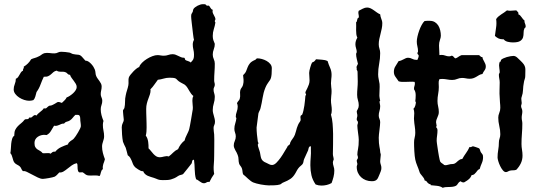

<svg xmlns="http://www.w3.org/2000/svg" viewBox="-20 -836 2596 924"><path d="M484.9 -69.8Q483.4 -62.5 481.2 -57.4Q479 -52.2 477.3 -47.1Q475.6 -42 474.9 -36.1Q474.1 -30.3 475.1 -22Q470.7 -19.5 468.8 -15.4Q466.8 -11.2 465.6 -6.6Q464.4 -2 463.1 2.9Q461.9 7.8 459 11.2Q448.2 7.8 437.5 8.3Q426.8 8.8 416 8.8Q404.8 8.8 398.9 7.1Q393.1 5.4 384.8 -2Q378.9 -7.8 373.3 -6.8Q367.7 -5.9 363 -6.3Q358.4 -6.8 355.7 -12.9Q353 -19 353 -38.1Q353 -41 352.5 -44.4Q352.1 -47.9 349.1 -50.8Q336.4 -47.9 325.7 -40.3Q314.9 -32.7 305.2 -24.7Q295.4 -16.6 285.6 -10.7Q275.9 -4.9 265.1 -5.9Q259.8 -0.5 254.9 4.9Q250 10.3 243.2 14.2Q239.7 15.6 231.7 17.6Q223.6 19.5 214.8 21Q206.1 22.5 197.8 23.7Q189.5 24.9 186 24.9Q175.8 24.9 162.1 18.3Q148.4 11.7 135 4.4Q121.6 -2.9 109.9 -8.5Q98.1 -14.2 90.8 -12.2Q85.4 -16.6 83 -23.2Q80.6 -29.8 75.2 -35.2Q68.8 -40.5 61.5 -43.9Q54.2 -47.4 48.8 -54.2Q45.4 -59.1 43.7 -64.7Q42 -70.3 40.3 -76.4Q38.6 -82.5 36.4 -88.4Q34.2 -94.2 29.8 -99.1Q31.7 -107.4 32.2 -119.6Q32.7 -131.8 33.9 -144.3Q35.2 -156.7 38.3 -167.5Q41.5 -178.2 48.8 -183.1V-187Q48.8 -202.1 53.7 -211.7Q58.6 -221.2 65.9 -228.8Q73.2 -236.3 82 -243.2Q90.8 -250 98.1 -259.8Q102.5 -263.2 107.4 -262.5Q112.3 -261.7 117.2 -264.2L120.1 -270Q122.6 -271 124.5 -270.5Q126.5 -270 127.9 -270Q130.4 -270 132.8 -272Q135.3 -273.9 137.7 -276.1Q140.1 -278.3 142.8 -280.3Q145.5 -282.2 148.9 -282.2Q150.4 -282.2 152.3 -281.5Q154.3 -280.8 155.8 -279.8Q159.2 -285.2 163.8 -289.3Q168.5 -293.5 173.3 -297.4Q178.2 -301.3 182.9 -305.4Q187.5 -309.6 190.9 -314.9Q192.9 -314 196.8 -314Q201.2 -314 203.6 -316.2Q206.1 -318.4 208.7 -321Q211.4 -323.7 214.8 -325.9Q218.3 -328.1 225.1 -328.1Q226.6 -328.1 231 -330.1Q235.4 -332 240.2 -334.7Q245.1 -337.4 249.5 -340.1Q253.9 -342.8 255.9 -344.2L261.2 -345.2Q265.6 -345.2 269.5 -343.5Q273.4 -341.8 277.8 -340.8Q284.2 -347.2 290.5 -353Q296.9 -358.9 300.8 -367.2Q307.1 -369.1 315.4 -374.5Q323.7 -379.9 331.3 -386.7Q338.9 -393.6 344 -401.6Q349.1 -409.7 349.1 -417Q349.1 -424.8 345 -432.1Q340.8 -439.5 335.4 -446.5Q330.1 -453.6 324.7 -460.9Q319.3 -468.3 316.9 -476.1H314.9Q309.1 -476.1 304.4 -481.7Q299.8 -487.3 293.9 -488.8Q289.1 -490.7 283.7 -490.7Q278.3 -490.7 272.9 -490.7Q267.6 -490.7 262.5 -491.7Q257.3 -492.7 252.9 -496.1Q243.2 -494.1 237.3 -489Q231.4 -483.9 225.6 -478.5Q219.7 -473.1 211.9 -469.5Q204.1 -465.8 190.9 -466.8Q182.1 -448.7 175 -429.2Q168 -409.7 155.8 -393.1Q152.8 -382.3 150.1 -371.8Q147.5 -361.3 140.1 -354Q130.4 -351.1 120.1 -351.1Q109.4 -351.1 96.4 -355.2Q83.5 -359.4 72.3 -366.7Q61 -374 53.5 -384Q45.9 -394 45.9 -405.8Q45.9 -418.5 51 -430.9Q56.2 -443.4 56.2 -457Q63 -459.5 66.9 -464.8Q70.8 -470.2 74 -476.3Q77.1 -482.4 80.8 -487.8Q84.5 -493.2 90.8 -496.1V-500Q90.8 -504.4 93.3 -506.6Q95.7 -508.8 94.2 -515.1Q116.7 -528.3 129.9 -550.8Q138.2 -554.7 147.5 -557.1Q156.7 -559.6 165 -564Q172.4 -566.9 179 -572.3Q185.5 -577.6 193.8 -580.1Q206.1 -582.5 218 -580.8Q230 -579.1 241.2 -579.1Q251 -579.1 258.1 -583Q265.1 -586.9 274.9 -586.9Q284.7 -586.9 294.4 -585.7Q304.2 -584.5 314 -583Q318.4 -582 322 -579.8Q325.7 -577.6 330.1 -576.2Q345.2 -573.2 352.1 -573Q358.9 -572.8 363.8 -570.8Q368.7 -568.8 374 -563.2Q379.4 -557.6 391.1 -543.9H393.1Q399.4 -543.9 406.2 -539.3Q413.1 -534.7 419.2 -528.1Q425.3 -521.5 429.7 -514.4Q434.1 -507.3 436 -502Q439 -494.6 439.5 -486.1Q439.9 -477.5 442.9 -470.2Q445.8 -463.4 450.2 -457.5Q454.6 -451.7 458.7 -445.8Q462.9 -439.9 466.1 -433.6Q469.2 -427.2 469.2 -419.9Q469.2 -410.2 467 -401.1Q464.8 -392.1 464.8 -382.8Q464.8 -374.5 468.5 -366.9Q472.2 -359.4 472.2 -351.1Q472.2 -340.3 468.5 -330.6Q464.8 -320.8 464.8 -310.1Q464.8 -295.9 468.5 -281.7Q472.2 -267.6 478 -253.9Q475.1 -245.1 475.1 -234.9Q475.1 -220.7 478 -207.3Q481 -193.8 481 -180.2Q481 -173.3 479.5 -167.5Q478 -161.6 476.1 -155.8Q474.1 -149.9 472.7 -144Q471.2 -138.2 471.2 -130.9Q471.2 -115.2 475.1 -100.1Q479 -85 484.9 -69.8ZM369.1 -229Q369.1 -238.3 367.7 -246.6Q366.2 -254.9 366.2 -264.2Q366.2 -274.4 362.8 -279.3Q359.4 -284.2 349.1 -283.2H342.8Q335.9 -276.9 330.3 -269.5Q324.7 -262.2 316.9 -256.8Q310.1 -252.4 301.8 -250.5Q293.5 -248.5 288.1 -241.2H286.1Q279.3 -241.2 274.4 -239Q269.5 -236.8 264.6 -234.6Q259.8 -232.4 254.2 -231Q248.5 -229.5 240.2 -231Q232.4 -218.8 225.1 -205.8Q217.8 -192.9 204.1 -186L195.8 -187Q187 -187.5 178 -185.1Q168.9 -182.6 161.9 -177.7Q154.8 -172.9 150.4 -165.5Q146 -158.2 146 -147.9Q146 -134.8 149.9 -128.2Q153.8 -121.6 159.7 -117.4Q165.5 -113.3 172.4 -109.9Q179.2 -106.4 185.1 -99.1Q190.4 -98.1 196.3 -98.6Q202.1 -99.1 208 -99.1Q211.9 -99.1 216.1 -98.9Q220.2 -98.6 223.1 -96.2Q229 -101.6 232.9 -104.2Q236.8 -106.9 246.1 -106Q257.3 -120.1 273.9 -127.9Q290.5 -135.7 307.1 -141.1Q308.1 -146.5 311.8 -150.4Q315.4 -154.3 319.8 -157.5Q324.2 -160.6 328.6 -163.3Q333 -166 335.9 -169.9Q338.9 -172.9 344.5 -181.2Q350.1 -189.5 355.7 -199Q361.3 -208.5 365.2 -216.8Q369.1 -225.1 369.1 -229Z M1016.6 -728Q1014.2 -711.4 1009 -695.8Q1003.9 -680.2 1003.9 -663.1Q1003.9 -651.9 1006.6 -643.3Q1009.3 -634.8 1013.7 -625Q1013.7 -611.3 1008.8 -598.9Q1003.9 -586.4 1003.9 -573.2Q1003.9 -562 1008.8 -551.5Q1013.7 -541 1013.7 -529.8Q1013.7 -509.3 1012.2 -489.5Q1010.7 -469.7 1010.7 -449.2Q1010.7 -442.9 1012.2 -438.2Q1013.7 -433.6 1013.7 -428.2Q1013.7 -421.9 1010.7 -416.7Q1007.8 -411.6 1007.8 -404.8Q1007.8 -396 1010.7 -387.5Q1013.7 -378.9 1013.7 -370.1Q1013.7 -353.5 1008.8 -338.1Q1003.9 -322.8 1003.9 -306.2Q1003.9 -298.8 1005.6 -292Q1007.3 -285.2 1009.3 -278.3Q1011.2 -271.5 1012.9 -264.4Q1014.6 -257.3 1014.6 -250Q1014.6 -240.7 1011.2 -234.1Q1007.8 -227.5 1007.8 -220.2Q1007.8 -212.4 1008.8 -204.8Q1009.8 -197.3 1010.7 -189Q1011.7 -164.1 1011.2 -138.4Q1010.7 -112.8 1010.7 -86.9Q1010.7 -64.9 1008.8 -43Q1006.8 -21 1010.7 1Q1003.9 10.3 998.5 19.8Q993.2 29.3 987.8 40L983.9 39.1Q977.5 39.1 972.7 42.5Q967.8 45.9 961.9 45.9Q956.1 45.9 951.4 43.5Q946.8 41 942.1 37.8Q937.5 34.7 933.1 31.5Q928.7 28.3 923.8 26.9Q919.9 15.1 918.7 3.4Q917.5 -8.3 917 -20Q916.5 -31.7 916 -43.5Q915.5 -55.2 913.6 -66.9H911.6Q907.7 -66.9 906.5 -64.7Q905.3 -62.5 904.5 -59.3Q903.8 -56.2 903.3 -53Q902.8 -49.8 900.9 -47.9Q891.1 -36.1 881.8 -23.7Q872.6 -11.2 861.8 1Q859.4 3.9 850.8 5.6Q842.3 7.3 836.9 11.2Q827.1 18.1 818.8 21.7Q810.5 25.4 802.5 27.6Q794.4 29.8 785.2 30.3Q775.9 30.8 763.7 30.8Q754.9 30.8 749.8 30Q744.6 29.3 740.7 27.8Q736.8 26.4 732.4 24.4Q728 22.5 720.7 20Q713.4 17.6 705.6 15.4Q697.8 13.2 690.9 10Q684.1 6.8 678.2 1.7Q672.4 -3.4 668.9 -12.2H664.6Q661.1 -12.2 655.8 -14.6Q650.4 -17.1 644.8 -20.8Q639.2 -24.4 634 -28.3Q628.9 -32.2 627 -35.2Q622.1 -40.5 619.4 -47.9Q616.7 -55.2 613.8 -62.5Q610.8 -69.8 606.7 -76.7Q602.5 -83.5 594.7 -88.9Q592.3 -98.1 590.1 -106.9Q587.9 -115.7 585 -125Q581.5 -132.3 577.9 -139.4Q574.2 -146.5 571.8 -153.8Q568.8 -168.9 567.4 -188.2Q565.9 -207.5 565.9 -223.1Q565.9 -234.4 570.8 -243.9Q575.7 -253.4 575.7 -258.8Q575.7 -260.7 575 -267.1Q574.2 -273.4 573.5 -280.8Q572.8 -288.1 572.3 -294.7Q571.8 -301.3 571.8 -303.2Q571.8 -306.2 574.7 -309.6Q577.6 -313 578.6 -315.9Q582 -331.1 581.8 -346.4Q581.5 -361.8 585 -377Q587.4 -389.6 591.3 -401.4Q595.2 -413.1 597.7 -425.8Q599.1 -435.1 598.4 -445.8Q597.7 -456.5 600.6 -464.8Q602.5 -469.2 608.6 -477.1Q614.7 -484.9 622.3 -492.7Q629.9 -500.5 637.5 -506.3Q645 -512.2 649.9 -513.2Q652.8 -523.4 663.1 -533.7Q673.3 -543.9 686.5 -552.2Q699.7 -560.5 713.6 -565.7Q727.5 -570.8 737.8 -570.8Q745.1 -570.8 752.7 -569.3Q760.3 -567.9 768.6 -567.9Q779.3 -567.9 789.8 -571.5Q800.3 -575.2 810.5 -575.2Q818.8 -575.2 825.4 -572.5Q832 -569.8 838.4 -566.7Q844.7 -563.5 851.1 -560.8Q857.4 -558.1 865.7 -558.1Q868.7 -558.1 869.4 -554.2Q870.1 -550.3 871.6 -547.9Q875 -544.9 883.8 -542.5Q892.6 -540 897.9 -535.2Q902.8 -540.5 906 -544.4Q909.2 -548.3 910.9 -552.5Q912.6 -556.6 913.1 -561.3Q913.6 -565.9 913.6 -573.2Q913.6 -585.9 910.6 -597.9Q907.7 -609.9 907.7 -622.1Q907.7 -627.9 909.2 -633.8Q910.6 -639.6 913.6 -644Q912.6 -645.5 911.4 -654.1Q910.2 -662.6 908.7 -674.3Q907.2 -686 905.8 -699.5Q904.3 -712.9 902.8 -724.9Q901.4 -736.8 900.6 -745.6Q899.9 -754.4 899.9 -756.8Q899.9 -762.7 900.4 -765.1Q900.9 -767.6 901.9 -769.5Q902.8 -771.5 904.3 -773.4Q905.8 -775.4 907.7 -779.8Q908.7 -783.2 908.9 -786.1Q909.2 -789.1 910.6 -792Q913.1 -796.4 918.7 -800.8Q924.3 -805.2 930.9 -808.6Q937.5 -812 944.3 -814Q951.2 -815.9 956.5 -815.9Q960 -815.9 962.9 -815.9Q965.8 -815.9 968.8 -814.9L974.6 -809.1Q977.1 -808.1 979.2 -808.6Q981.4 -809.1 982.9 -809.1Q985.8 -809.1 987.8 -806.2Q989.7 -803.2 991.9 -799.8Q994.1 -796.4 996.8 -793Q999.5 -789.6 1003.9 -789.1Q1003.9 -787.6 1003.4 -785.6Q1002.9 -783.7 1002.9 -782.2Q1002.9 -776.4 1005.1 -771.5Q1007.3 -766.6 1009.8 -762Q1012.2 -757.3 1014.4 -752.9Q1016.6 -748.5 1016.6 -744.1Q1016.6 -740.2 1015.1 -738.5Q1013.7 -736.8 1013.7 -733.9Q1013.7 -732.4 1014.6 -731Q1015.6 -729.5 1016.6 -728ZM910.6 -374Q904.3 -378.9 899.9 -385Q895.5 -391.1 891.6 -397.7Q887.7 -404.3 883.8 -410.9Q879.9 -417.5 875 -422.9Q868.7 -429.7 862.5 -432.1Q856.4 -434.6 849.6 -439Q839.4 -444.8 835.4 -449.2Q831.5 -453.6 827.9 -456.5Q824.2 -459.5 817.4 -460.7Q810.5 -461.9 794.9 -461.9Q780.8 -461.9 767.3 -457.8Q753.9 -453.6 739.7 -452.1Q731 -440.9 722.7 -428.7Q714.4 -416.5 703.6 -405.8L704.6 -401.9Q704.6 -391.6 701.4 -381.8Q698.2 -372.1 694.1 -361.3Q689.9 -350.6 686.8 -338.4Q683.6 -326.2 683.6 -312Q683.6 -304.7 683.8 -292.5Q684.1 -280.3 684.6 -267.1Q685.1 -253.9 685.3 -241.7Q685.5 -229.5 685.5 -222.2Q685.5 -212.4 684.8 -202.6Q684.1 -192.9 681.6 -183.1Q686.5 -177.2 689.2 -169.4Q691.9 -161.6 693.1 -153.6Q694.3 -145.5 694.6 -137.5Q694.8 -129.4 694.8 -122.1Q701.2 -116.2 706.8 -108.9Q712.4 -101.6 718.5 -95Q724.6 -88.4 731.9 -83.7Q739.3 -79.1 749 -79.1Q753.9 -79.1 759.3 -80.3Q764.6 -81.5 770 -82.8Q775.4 -84 780.8 -84.5Q786.1 -85 792 -83Q803.2 -91.3 813.2 -101.6Q823.2 -111.8 836.9 -118.2Q842.3 -130.9 850.3 -141.6Q858.4 -152.3 868.7 -160.2Q870.1 -167.5 873 -174.3Q876 -181.2 879.2 -187.7Q882.3 -194.3 885.5 -200.9Q888.7 -207.5 890.6 -214.8Q891.6 -217.8 894.3 -232.2Q897 -246.6 899.9 -263.4Q902.8 -280.3 905 -294.2Q907.2 -308.1 907.7 -310.1Q908.7 -319.8 907.2 -330.1Q905.8 -340.3 905.8 -351.1Q905.8 -356.9 906.7 -362.8Q907.7 -368.7 910.6 -374Z M1588.9 -15.1Q1588.9 0.5 1585 15.6Q1581.1 30.8 1575.7 44.9Q1564.5 51.3 1552 54.2Q1539.6 57.1 1526.9 57.1Q1512.7 57.1 1499 51.8Q1483.9 29.8 1478.8 7.3Q1473.6 -15.1 1473.6 -41Q1473.6 -59.6 1475.3 -78.9Q1477.1 -98.1 1476.1 -117.2V-131.8Q1471.7 -132.3 1469.5 -130.4Q1467.3 -128.4 1466.1 -125.5Q1464.8 -122.6 1464.4 -119.1Q1463.9 -115.7 1462.9 -112.8Q1458.5 -102.5 1453.4 -92Q1448.2 -81.5 1443.8 -70.8Q1441.4 -65.4 1440.7 -59.3Q1439.9 -53.2 1437 -47.9Q1434.6 -43.9 1429.7 -40Q1424.8 -36.1 1420.9 -32.2Q1415 -25.9 1410.4 -18.3Q1405.8 -10.7 1401.9 -2.9Q1396 7.3 1390.1 13.9Q1384.3 20.5 1377.4 25.1Q1370.6 29.8 1362.5 33.7Q1354.5 37.6 1343.8 42Q1339.4 43.5 1335.4 46.9Q1331.5 50.3 1327.6 51.8Q1315.9 55.2 1300.5 55.7Q1285.2 56.2 1272.9 56.2Q1266.6 56.2 1256.3 54.9Q1246.1 53.7 1235.1 51.8Q1224.1 49.8 1214.4 47.1Q1204.6 44.4 1198.7 42Q1192.9 39.6 1186.5 34.7Q1180.2 29.8 1173.8 24.2Q1167.5 18.6 1161.6 12.9Q1155.8 7.3 1149.9 2.9Q1147.5 -3.9 1147 -11.2Q1146.5 -18.6 1144 -25.9Q1141.6 -32.2 1137.5 -37.1Q1133.3 -42 1130.9 -47.9Q1127.9 -58.6 1127.9 -69.3Q1127.9 -80.1 1124 -89.8Q1122.1 -95.7 1118.9 -101.6Q1115.7 -107.4 1112.5 -113Q1109.4 -118.7 1107.2 -124.5Q1105 -130.4 1105 -136.2Q1105 -147.5 1109.9 -157.7Q1114.7 -168 1114.7 -179.2Q1114.7 -189 1111.3 -197.5Q1107.9 -206.1 1107.9 -215.8Q1107.9 -229.5 1112.1 -241.9Q1116.2 -254.4 1117.7 -268.1Q1116.2 -269 1115.5 -270.8Q1114.7 -272.5 1114.7 -273.9Q1114.7 -286.1 1119.4 -298.3Q1124 -310.5 1124 -323.2Q1124 -332 1120.6 -338.9Q1122.6 -345.2 1127.4 -350.1Q1132.3 -355 1133.8 -360.8Q1136.7 -371.6 1135.5 -382.1Q1134.3 -392.6 1136.7 -402.8Q1139.2 -409.7 1143.8 -415.5Q1148.4 -421.4 1149.9 -429.2Q1152.8 -440.4 1152.1 -451.7Q1151.4 -462.9 1149.9 -474.1Q1160.6 -483.9 1164.6 -493.9Q1168.5 -503.9 1172.1 -513.4Q1175.8 -522.9 1183.1 -531.7Q1190.4 -540.5 1208 -547.9Q1210.9 -549.3 1212.9 -552.2Q1214.8 -555.2 1218.8 -555.2Q1228.5 -555.2 1240.5 -552Q1252.4 -548.8 1263.2 -542.7Q1273.9 -536.6 1281 -527.8Q1288.1 -519 1288.1 -507.8Q1288.1 -490.2 1287.1 -479.5Q1286.1 -468.8 1284.2 -461.9Q1282.2 -455.1 1279.3 -450.7Q1276.4 -446.3 1272.9 -441.7Q1269.5 -437 1265.4 -430.4Q1261.2 -423.8 1256.8 -413.1Q1247.6 -390.1 1243.7 -364.7Q1239.7 -339.4 1233.9 -315.9Q1232.4 -309.1 1229 -303Q1225.6 -296.9 1223.6 -290L1214.8 -222.2Q1214.8 -206.5 1216.6 -188.5Q1218.3 -170.4 1220.7 -154.8Q1221.7 -151.9 1222.7 -150.4Q1223.6 -148.9 1223.6 -145Q1223.6 -143.6 1222.2 -142.6Q1220.7 -141.6 1220.7 -139.2Q1220.7 -136.7 1221.9 -131.8Q1223.1 -127 1225.1 -121.6Q1227.1 -116.2 1228.5 -111.1Q1230 -106 1231 -103Q1232.9 -93.3 1234.1 -85.7Q1235.4 -78.1 1237.8 -72.3Q1240.2 -66.4 1245.8 -61.3Q1251.5 -56.2 1262.7 -51.8Q1269 -48.8 1275.6 -45.4Q1282.2 -42 1289.1 -42Q1299.3 -42 1310.1 -52.7Q1320.8 -63.5 1330.8 -77.6Q1340.8 -91.8 1349.1 -106.4Q1357.4 -121.1 1362.8 -128.9Q1363.3 -132.3 1365.7 -134.3Q1368.2 -136.2 1370.6 -137.9Q1373 -139.6 1374.8 -141.8Q1376.5 -144 1376 -147.9Q1380.4 -158.7 1387.5 -167.5Q1394.5 -176.3 1398.9 -187Q1402.3 -195.8 1404.3 -204.1Q1406.2 -212.4 1408.7 -220.2Q1411.1 -228 1414.6 -235.6Q1418 -243.2 1423.8 -251Q1427.7 -256.3 1426.8 -262Q1425.8 -267.6 1425.8 -272Q1425.8 -275.9 1427.7 -279.8L1434.1 -284.2Q1437.5 -292 1440.2 -303.7Q1442.9 -315.4 1444.8 -328.1Q1446.8 -340.8 1447.8 -353Q1448.7 -365.2 1449.7 -374Q1450.7 -377 1452.1 -378.9Q1453.6 -380.9 1452.6 -383.8Q1449.7 -385.3 1449.7 -390.1Q1449.7 -393.6 1452.9 -399.4Q1456.1 -405.3 1459.7 -413.1Q1463.4 -420.9 1466.6 -429.9Q1469.7 -439 1469.7 -449.2Q1469.7 -458 1468.8 -467Q1467.8 -476.1 1467.8 -484.9Q1467.8 -489.3 1469.2 -496.3Q1470.7 -503.4 1472.9 -511Q1475.1 -518.6 1477.5 -525.4Q1480 -532.2 1481.9 -535.2Q1489.3 -538.1 1492.2 -540.5Q1495.1 -543 1496.6 -544.9Q1498 -546.9 1498.8 -548.3Q1499.5 -549.8 1502 -550.8Q1514.6 -549.3 1529.8 -548.6Q1544.9 -547.9 1556.6 -542Q1561.5 -525.4 1568.6 -509.8Q1575.7 -494.1 1575.7 -476.1Q1575.7 -466.3 1574.2 -456.1Q1572.8 -445.8 1572.8 -435.1Q1572.8 -425.3 1574.2 -416Q1575.7 -406.7 1575.7 -397Q1575.7 -385.7 1574.2 -375.2Q1572.8 -364.7 1572.8 -354Q1572.8 -341.8 1574.7 -329.8Q1576.7 -317.9 1576.7 -306.2Q1576.7 -300.8 1575.9 -295.2Q1575.2 -289.6 1572.8 -284.2Q1578.6 -265.1 1580.6 -241Q1582.5 -216.8 1583 -191.2Q1583.5 -165.5 1582.8 -140.6Q1582 -115.7 1582 -95.2Q1582 -88.4 1584 -81.3Q1585.9 -74.2 1585.9 -67.9Q1584.5 -64.9 1583.3 -61.5Q1582 -58.1 1582 -55.2Q1582 -45.4 1585.4 -35.4Q1588.9 -25.4 1588.9 -15.1Z M1819.8 -724.1Q1819.8 -710.9 1817.1 -698.2Q1814.5 -685.5 1811.3 -673.1Q1808.1 -660.6 1805.4 -648.2Q1802.7 -635.7 1802.7 -623Q1802.7 -611.8 1806.2 -601.6Q1809.6 -591.3 1809.6 -580.1Q1809.6 -554.2 1804.7 -529.1Q1799.8 -503.9 1799.8 -478Q1799.8 -465.8 1802.5 -454.6Q1805.2 -443.4 1806.6 -432.1Q1807.6 -418 1806.6 -404.1Q1805.7 -390.1 1805.7 -376Q1805.7 -373.5 1806.2 -369.6Q1806.6 -365.7 1807.4 -361.6Q1808.1 -357.4 1808.8 -354.5Q1809.6 -351.6 1809.6 -351.1L1806.6 -348.1Q1806.6 -341.8 1808.1 -335.9Q1809.6 -330.1 1809.6 -324.2Q1809.6 -313 1806.2 -302Q1802.7 -291 1802.7 -279.8Q1802.7 -271.5 1806.2 -263.9Q1809.6 -256.3 1809.6 -248Q1809.6 -242.2 1808.6 -231.9Q1807.6 -221.7 1806.2 -210.4Q1804.7 -199.2 1803.7 -189Q1802.7 -178.7 1802.7 -172.9Q1802.7 -158.2 1803.7 -147.7Q1804.7 -137.2 1806.2 -129.4Q1807.6 -121.6 1808.6 -116.5Q1809.6 -111.3 1809.6 -106.9Q1809.6 -102.5 1811 -98.6Q1812.5 -94.7 1812.5 -90.8Q1812.5 -83.5 1811 -75.4Q1809.6 -67.4 1809.6 -60.1Q1809.6 -51.8 1812.5 -43.9Q1815.4 -36.1 1815.4 -27.8Q1815.4 -19.5 1812.5 -12Q1809.6 -4.4 1806.6 2.9Q1803.2 10.3 1800.8 16.4Q1798.3 22.5 1794.7 26.9Q1791 31.2 1785.2 33.7Q1779.3 36.1 1769.5 36.1Q1753.9 36.1 1740.7 31Q1727.5 25.9 1717.8 16.8Q1708 7.8 1702.4 -4.9Q1696.8 -17.6 1696.8 -33.2Q1696.8 -37.1 1698.2 -40Q1699.7 -43 1699.7 -46.9Q1699.7 -50.8 1698.2 -54.4Q1696.8 -58.1 1696.8 -62Q1696.8 -66.4 1699.7 -69.8Q1702.6 -73.2 1702.6 -78.1Q1702.6 -82 1701.2 -85.4Q1699.7 -88.9 1699.7 -91.8Q1699.7 -99.1 1700.7 -105.5Q1701.7 -111.8 1703.1 -119.6Q1704.6 -127.4 1705.6 -137.7Q1706.5 -147.9 1706.5 -163.1Q1706.5 -168 1705.6 -177.2Q1704.6 -186.5 1703.1 -196.8Q1701.7 -207 1700.7 -216.6Q1699.7 -226.1 1699.7 -231Q1699.7 -234.9 1701.2 -238.8Q1702.6 -242.7 1702.6 -247.1Q1702.6 -251.5 1699.7 -254.4Q1696.8 -257.3 1696.8 -261.2Q1696.8 -266.6 1698.2 -271Q1699.7 -275.4 1699.7 -279.8Q1699.7 -285.2 1698.2 -289.8Q1696.8 -294.4 1696.8 -298.8Q1696.8 -302.7 1701.7 -310.5Q1706.5 -318.4 1706.5 -329.1Q1706.5 -341.8 1702.6 -354Q1698.7 -366.2 1698.7 -379.9Q1698.7 -395.5 1700.2 -411.9Q1701.7 -428.2 1701.7 -443.8Q1701.7 -455.1 1701.2 -466.6Q1700.7 -478 1700.7 -490.2Q1700.7 -494.6 1698 -498Q1695.3 -501.5 1696.8 -505.9Q1695.8 -507.8 1695.8 -512.2Q1695.8 -516.6 1698.5 -520.5Q1701.2 -524.4 1702.6 -528.8Q1700.2 -538.6 1697 -552Q1693.8 -565.4 1693.8 -576.2Q1693.8 -578.6 1695.3 -580.8Q1696.8 -583 1696.8 -586.9Q1696.8 -593.8 1693.6 -603.8Q1690.4 -613.8 1690.4 -623Q1690.4 -639.2 1699.7 -654.8Q1695.8 -662.6 1694.8 -671.9Q1693.8 -681.2 1693.8 -691.2Q1693.8 -701.2 1694.1 -710.7Q1694.3 -720.2 1693.8 -729Q1696.8 -730.5 1697.5 -733.9Q1698.2 -737.3 1699 -741Q1699.7 -744.6 1701.2 -747.6Q1702.6 -750.5 1706.5 -751Q1707.5 -757.8 1706.1 -763.9Q1704.6 -770 1704.6 -775.9Q1704.6 -778.3 1705.1 -780Q1705.6 -781.7 1706.5 -784.2Q1714.8 -788.6 1725.8 -794.2Q1736.8 -799.8 1746.6 -799.8Q1755.4 -799.8 1763.4 -795.9Q1771.5 -792 1779.3 -786.4Q1787.1 -780.8 1794.7 -775.4Q1802.2 -770 1809.6 -767.1Q1810.1 -761.2 1811.5 -756.1Q1813 -751 1814.9 -745.8Q1816.9 -740.7 1818.4 -735.4Q1819.8 -730 1819.8 -724.1Z M2317.9 -516.1Q2317.9 -505.4 2311.8 -497.3Q2305.7 -489.3 2301.8 -480Q2293 -478.5 2286.4 -474.9Q2279.8 -471.2 2273.2 -467Q2266.6 -462.9 2258.8 -460Q2251 -457 2240.7 -457Q2231 -457 2221.9 -459Q2212.9 -460.9 2203.6 -460.9Q2191.4 -460.9 2180.4 -456.1Q2169.4 -451.2 2156.7 -451.2Q2144.5 -451.2 2132.1 -453.6Q2119.6 -456.1 2107.9 -456.1Q2104 -456.1 2100.8 -455.6Q2097.7 -455.1 2094.7 -455.1Q2090.3 -445.8 2091.1 -436Q2091.8 -426.3 2091.8 -417Q2091.8 -400.4 2088.6 -383.8Q2085.4 -367.2 2085.4 -350.1Q2085.4 -336.4 2088.6 -323.5Q2091.8 -310.5 2091.8 -296.9Q2091.8 -289.6 2089.8 -283.4Q2087.9 -277.3 2085.2 -271.5Q2082.5 -265.6 2080.6 -259.8Q2078.6 -253.9 2078.6 -247.1Q2078.6 -242.7 2080.1 -238Q2081.5 -233.4 2081.5 -229L2078.6 -226.1Q2078.6 -224.1 2079.6 -222.9Q2080.6 -221.7 2082 -220Q2083.5 -218.3 2084.5 -215.8Q2085.4 -213.4 2085.4 -209Q2085.4 -196.3 2083.5 -183.6Q2081.5 -170.9 2081.5 -158.2Q2081.5 -155.8 2082.5 -147.7Q2083.5 -139.6 2085.2 -128.9Q2086.9 -118.2 2088.6 -106.4Q2090.3 -94.7 2092.3 -84.5Q2094.2 -74.2 2095.9 -66.9Q2097.7 -59.6 2098.6 -58.1Q2102.5 -52.7 2107.9 -49.6Q2113.3 -46.4 2117.7 -42Q2119.6 -41 2123.5 -41Q2128.9 -41 2133.5 -42.5Q2138.2 -43.9 2143.6 -44.9Q2148.9 -46.4 2154.5 -46.4Q2160.2 -46.4 2165.5 -47.9Q2171.4 -50.3 2175.8 -54.2Q2180.2 -58.1 2184.3 -61.8Q2188.5 -65.4 2193.4 -68.1Q2198.2 -70.8 2204.6 -70.8Q2212.9 -85.9 2222.9 -99.6Q2232.9 -113.3 2239.7 -128.9Q2241.7 -127.9 2243.7 -127.9Q2247.6 -127.9 2250.2 -129.9Q2252.9 -131.8 2256.8 -131.8Q2257.3 -131.8 2261.7 -130.6Q2266.1 -129.4 2271 -127.7Q2275.9 -126 2280.3 -124.3Q2284.7 -122.6 2285.6 -122.1Q2288.6 -119.6 2290.3 -113.3Q2292 -106.9 2294.4 -103Q2296.9 -99.1 2298.8 -97.2Q2300.8 -95.2 2302 -93Q2303.2 -90.8 2304 -87.9Q2304.7 -85 2304.7 -79.1Q2304.7 -64 2298.6 -50.5Q2292.5 -37.1 2288.6 -22.9Q2282.2 -20.5 2278.3 -15.9Q2274.4 -11.2 2270.8 -6.3Q2267.1 -1.5 2262.5 2.4Q2257.8 6.3 2249.5 6.8Q2245.6 18.1 2236.8 25.9Q2228 33.7 2217.8 39.1Q2214.8 42 2209.5 42Q2206.5 42 2202.9 40.5Q2199.2 39.1 2197.8 36.1Q2191.4 38.6 2188.7 41.3Q2186 43.9 2184.1 47.1Q2182.1 50.3 2179.9 53.2Q2177.7 56.2 2173.1 58.6Q2168.5 61 2159.9 62.5Q2151.4 64 2136.7 64Q2129.9 64 2123.3 64.7Q2116.7 65.4 2110.8 67.9Q2099.6 60.1 2083 58.3Q2066.4 56.6 2052.7 55.2Q2053.7 50.3 2049.8 50.3Q2045.9 50.3 2043.5 47.9Q2038.1 44.9 2034.7 39.3Q2031.2 33.7 2023.4 32.2Q2022.9 26.4 2019.5 21.2Q2016.1 16.1 2012 11.2Q2007.8 6.3 2003.9 1.2Q2000 -3.9 1998.5 -9.8Q1994.1 -23.9 1988 -38.3Q1981.9 -52.7 1978.5 -67.9Q1977.1 -74.7 1975.8 -85.7Q1974.6 -96.7 1973.9 -108.9Q1973.1 -121.1 1972.9 -132.3Q1972.7 -143.6 1972.7 -150.9Q1972.7 -163.1 1975.6 -174.1Q1978.5 -185.1 1978.5 -196.8Q1978.5 -212.4 1976.1 -227.5Q1973.6 -242.7 1972.7 -257.8Q1971.7 -266.1 1972.7 -274.4Q1973.6 -282.7 1973.6 -291Q1973.6 -303.7 1969.7 -313Q1972.7 -314.9 1974.9 -318.8Q1977.1 -322.8 1978.5 -327.4Q1980 -332 1980.7 -336.9Q1981.4 -341.8 1981.4 -345.2L1978.5 -348.1Q1979.5 -355.5 1980 -363Q1980.5 -370.6 1980.5 -377.9Q1980.5 -385.7 1978.8 -392.8Q1977.1 -399.9 1972.7 -405.8Q1971.7 -413.6 1974.1 -420.4Q1976.6 -427.2 1976.6 -434.1L1975.6 -441.9Q1964.4 -443.4 1952.1 -442.6Q1939.9 -441.9 1928.7 -441.9Q1920.9 -441.9 1913.1 -442.1Q1905.3 -442.4 1898.4 -444.8Q1891.1 -455.6 1883.3 -466.1Q1875.5 -476.6 1875.5 -490.2Q1875.5 -505.9 1883.3 -517.6Q1891.1 -529.3 1898.4 -542Q1904.3 -542.5 1910.2 -544.9Q1916 -547.4 1921.6 -550.3Q1927.2 -553.2 1932.6 -555.7Q1938 -558.1 1943.8 -558.1Q1954.1 -558.1 1963.4 -553Q1972.7 -547.9 1983.9 -547.9H1988.8Q1991.2 -553.2 1993.4 -559.1Q1995.6 -564.9 1994.6 -570.8Q1992.2 -572.8 1990.5 -575Q1988.8 -577.1 1988.8 -580.1Q1988.8 -582.5 1990.2 -584.2Q1991.7 -585.9 1991.7 -589.8Q1991.7 -601.1 1988.8 -612.5Q1985.8 -624 1985.8 -636.2Q1985.8 -646 1989 -660.2Q1992.2 -674.3 1997.3 -688.7Q2002.4 -703.1 2009.3 -715.8Q2016.1 -728.5 2023.4 -734.9Q2029.8 -735.8 2035.6 -735.8Q2041.5 -735.8 2047.9 -735.8Q2062.5 -735.8 2072.8 -729.5Q2083 -723.1 2089.4 -712.9Q2095.7 -702.6 2098.6 -689.7Q2101.6 -676.8 2101.6 -664.1Q2101.6 -655.8 2097.2 -643.6Q2092.8 -631.3 2092.8 -617.2Q2092.8 -606 2093.8 -594Q2094.7 -582 2094.7 -570.8Q2097.2 -570.8 2099.6 -571.3Q2102.1 -571.8 2104.5 -571.8Q2114.3 -571.8 2123 -568.4Q2131.8 -564.9 2141.6 -564.9Q2148.4 -564.9 2152.8 -567.9Q2156.7 -567.9 2159.2 -566.2Q2161.6 -564.5 2163.3 -562.3Q2165 -560.1 2167.2 -557.9Q2169.4 -555.7 2172.9 -555.2Q2180.2 -558.1 2186.8 -563Q2193.4 -567.9 2201.7 -570.8H2285.6Q2289.6 -567.9 2292.5 -564.5Q2295.4 -561 2301.8 -561Q2302.2 -555.2 2304.9 -549.8Q2307.6 -544.4 2310.5 -539.1Q2313.5 -533.7 2315.7 -528.1Q2317.9 -522.5 2317.9 -516.1Z M2509.8 -709Q2509.8 -703.6 2507.6 -702.9Q2505.4 -702.1 2503.9 -699.2Q2499.5 -689.9 2499.8 -678.2Q2500 -666.5 2497.1 -656.2Q2494.1 -646 2483.6 -638.9Q2473.1 -631.8 2447.8 -631.8Q2436.5 -631.8 2423.8 -634.8Q2411.1 -637.7 2403.8 -647H2398.9Q2387.7 -647 2378.9 -651.1Q2370.1 -655.3 2361.8 -663.1Q2364.3 -684.1 2367.4 -703.4Q2370.6 -722.7 2367.7 -744.1Q2372.6 -751.5 2378.9 -756.8Q2385.3 -762.2 2392.3 -766.8Q2399.4 -771.5 2406.5 -776.1Q2413.6 -780.8 2419.9 -786.1Q2423.8 -785.2 2427.7 -784.7Q2431.6 -784.2 2435.5 -784.2Q2443.4 -784.2 2450.2 -785.2Q2457 -786.1 2464.8 -786.1Q2469.2 -780.8 2472.7 -777.6Q2476.1 -774.4 2474.6 -767.1Q2480 -765.1 2483.4 -761.5Q2486.8 -757.8 2490 -753.4Q2493.2 -749 2496.3 -744.9Q2499.5 -740.7 2503.9 -737.8V-735.8Q2503.9 -728.5 2506.8 -722.2Q2509.8 -715.8 2509.8 -709ZM2507.8 -470.2Q2507.8 -461.9 2504.9 -454.1Q2502 -446.3 2501 -438Q2497.6 -420.9 2497.1 -403.8Q2496.6 -386.7 2490.7 -370.1Q2489.7 -367.7 2489.3 -365.5Q2488.8 -363.3 2488.8 -360.8Q2488.8 -355.5 2489.7 -350.8Q2490.7 -346.2 2490.7 -340.8Q2490.7 -336.4 2489.3 -332.8Q2487.8 -329.1 2487.8 -325.2Q2487.8 -319.8 2490.7 -313.7Q2493.7 -307.6 2493.7 -299.8Q2493.7 -292.5 2492.2 -284.9Q2490.7 -277.3 2490.7 -270Q2490.7 -262.2 2492.2 -255.4Q2493.7 -248.5 2493.7 -241.2Q2493.7 -216.3 2491.7 -191.7Q2489.7 -167 2489.7 -143.1Q2489.7 -128.9 2492.2 -115Q2494.6 -101.1 2494.6 -86.9Q2494.6 -67.4 2486.6 -50.3Q2478.5 -33.2 2464.8 -19Q2457 -16.1 2450.2 -16.4Q2443.4 -16.6 2435.5 -15.1Q2430.2 -14.2 2425 -11Q2419.9 -7.8 2414.6 -7.8Q2407.2 -7.8 2399.9 -16.6Q2392.6 -25.4 2387 -37.1Q2381.3 -48.8 2377.9 -60.5Q2374.5 -72.3 2374.5 -78.1Q2374.5 -96.7 2377.7 -114.5Q2380.9 -132.3 2380.9 -150.9Q2380.9 -160.6 2384.3 -169.9Q2387.7 -179.2 2387.7 -189.9Q2387.7 -209.5 2382.8 -230Q2377.9 -250.5 2377.9 -270Q2377.9 -281.2 2382.8 -292.7Q2387.7 -304.2 2387.7 -316.9Q2387.7 -329.6 2386.2 -342Q2384.8 -354.5 2384.8 -367.2Q2383.3 -385.3 2384 -403.1Q2384.8 -420.9 2384.8 -439Q2384.8 -448.2 2382.8 -457.5Q2380.9 -466.8 2380.9 -476.1Q2380.9 -480 2382.8 -482.9Q2384.8 -485.8 2384.8 -488.8Q2384.8 -497.1 2383.3 -505.4Q2381.8 -513.7 2381.8 -521Q2381.8 -529.3 2384.8 -538.1L2390.6 -541V-546.9Q2394 -551.3 2401.9 -554.9Q2409.7 -558.6 2418.7 -561.3Q2427.7 -564 2436.5 -565.4Q2445.3 -566.9 2450.7 -566.9Q2460.4 -566.9 2469.2 -558.8Q2478 -550.8 2484.9 -543.9Q2495.6 -533.7 2500.5 -526.6Q2505.4 -519.5 2507.1 -512.2Q2508.8 -504.9 2508.3 -495.1Q2507.8 -485.4 2507.8 -470.2Z"/></svg>

Font: Margarine
Style: Regular
Weight: 400
Designer: Astigmatic (AOETI)
Foundry: Astigmatic (AOETI)
Version: Version 1.000